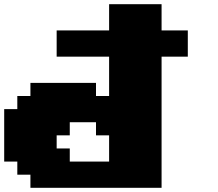

<svg xmlns="http://www.w3.org/2000/svg" viewBox="-20 -895 1040 915"><path d="M125 0H750V-625H875V-750H750V-875H500V-750H250V-625H500V-437.5H437.5V-500H125V-437.5H62.5V-375H0V-125H62.5V-62.5H125ZM500 -125H312.5V-187.5H250V-250H312.5V-312.5H437.5V-250H500Z"/></svg>

Font: Faithful 32x
Style: Bold
Weight: 400
Foundry: Faithful Resource Pack
Version: Version 1.0; January 27, 2023